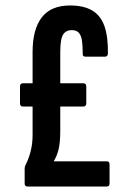

<svg xmlns="http://www.w3.org/2000/svg" viewBox="-20 -681 476 701"><path d="M81 0Q70 0 70 -11V-66Q70 -73 74 -80Q86 -104 92.5 -131Q99 -158 99 -189V-491Q99 -574 132.5 -617.5Q166 -661 236 -661Q286 -661 317 -642.5Q348 -624 361.5 -585Q375 -546 374 -485Q373 -474 363 -474H293Q281 -474 282 -485Q282 -512 279.5 -531Q277 -550 268.5 -560.5Q260 -571 242 -571Q221 -571 210.5 -555Q200 -539 200 -489V-203Q200 -161 194 -136Q188 -111 176 -92H370Q380 -92 380 -81V-11Q380 0 370 0ZM64 -292Q53 -292 53 -304V-365Q53 -377 64 -377H284Q295 -377 295 -365V-304Q295 -292 284 -292Z"/></svg>

Font: Sofia Sans Extra Condensed
Style: Bold
Weight: 700
Designer: Botio Nikoltchev, Ani Petrova
Foundry: lettersoup
Version: Version 4.101